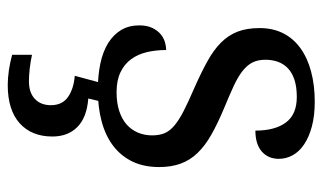

<svg xmlns="http://www.w3.org/2000/svg" viewBox="-187 -398 825 491"><g transform="rotate(90 225.5 -152.5)"><path d="M210 9.8Q172.4 9.8 141.8 3.2Q111.3 -3.4 89.8 -16.8Q68.4 -30.3 56.6 -50Q44.9 -69.8 44.9 -96.2Q44.9 -116.2 51.5 -129.6Q58.1 -143.1 67.6 -150.9Q77.1 -158.7 88.1 -161.9Q99.1 -165 107.9 -165Q107.9 -138.7 113.3 -115.7Q118.7 -92.8 131.3 -75.4Q144 -58.1 164.8 -48.1Q185.5 -38.1 215.8 -38.1Q242.7 -38.1 263.2 -44.7Q283.7 -51.3 297.6 -63.2Q311.5 -75.2 318.8 -92Q326.2 -108.9 326.2 -128.9Q326.2 -147.5 320.6 -160.9Q314.9 -174.3 301 -186Q287.1 -197.8 263.2 -210Q239.3 -222.2 203.1 -237.8Q164.6 -254.9 136 -270.8Q107.4 -286.6 88.9 -305.2Q70.3 -323.7 61 -347.4Q51.8 -371.1 51.8 -403.8Q51.8 -438 65.2 -464.4Q78.6 -490.7 103.5 -508.5Q128.4 -526.4 163.1 -535.6Q197.8 -544.9 240.2 -544.9Q275.9 -544.9 303.2 -537.6Q330.6 -530.3 349.1 -517.8Q367.7 -505.4 377 -488.5Q386.2 -471.7 386.2 -453.1Q386.2 -425.8 367.4 -409.4Q348.6 -393.1 314 -393.1Q314 -443.4 293.2 -471.2Q272.5 -499 228 -499Q202.6 -499 184.6 -493.2Q166.5 -487.3 155 -476.6Q143.6 -465.8 138.2 -451.2Q132.8 -436.5 132.8 -418.9Q132.8 -399.9 139.6 -386Q146.5 -372.1 161.4 -360.4Q176.3 -348.6 200 -337.6Q223.6 -326.7 256.8 -313Q296.4 -296.4 324.7 -280.3Q353 -264.2 371.3 -245.1Q389.6 -226.1 398.4 -202.1Q407.2 -178.2 407.2 -147Q407.2 -107.9 393.1 -78.6Q378.9 -49.3 353 -29.5Q327.1 -9.8 290.8 0Q254.4 9.8 210 9.8ZM329.1 126Q329.1 179.2 295.2 209.7Q261.2 240.2 197.3 240.2Q189.5 240.2 179.7 239.5Q169.9 238.8 159.7 237.3Q149.4 235.8 139.2 233.6Q128.9 231.4 120.1 229V178.2Q138.2 182.1 156.2 184.1Q174.3 186 188 186Q216.8 186 232.9 170.9Q249 155.8 249 129.9Q249 100.6 227.8 85.9Q206.5 71.3 173.8 68.8L194.8 -8.8H242.2L231.9 34.2Q280.8 38.1 304.9 62.3Q329.1 86.4 329.1 126Z"/></g></svg>

Font: Droid-TTFautohint Serif
Style: Regular
Weight: 400
Foundry: Ascender Corporation
Version: Version 1.00; ttfautohint (v1.00rc1.4-1a1c-dirty) -l 8 -r 50